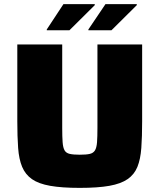

<svg xmlns="http://www.w3.org/2000/svg" viewBox="-20 -904 775 932"><path d="M367 8Q280 8 223.5 -2Q167 -12 135 -34.5Q103 -57 87.5 -94Q72 -131 68 -186Q64 -241 64 -315V-688H282V-284Q282 -240 284 -213.5Q286 -187 293.5 -174Q301 -161 318.5 -157Q336 -153 367 -153Q399 -153 416 -157Q433 -161 441 -174Q449 -187 451 -213.5Q453 -240 453 -284V-688H670V-315Q670 -241 666 -186Q662 -131 647 -94Q632 -57 599.5 -34.5Q567 -12 511 -2Q455 8 367 8ZM207 -757V-761L288 -884H440V-879L317 -757ZM409 -757V-761L492 -884H644V-879L521 -757Z"/></svg>

Font: Saira SemiExpanded ExtraBold
Style: Regular
Weight: 800
Width: 6
Designer: Hector Gatti with collaboration of the Omnibus-Type team
Foundry: Omnibus-Type
Version: Version 1.101